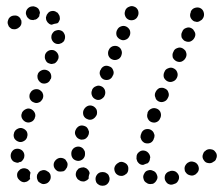

<svg xmlns="http://www.w3.org/2000/svg" viewBox="-20 -588 732 630"><path d="M336 11Q341 3 339 -6Q338 -10 336 -14Q333 -18 329 -20Q325 -23 321 -23Q317 -24 312 -23H311Q302 -21 297 -13Q292 -5 294 4Q295 9 297 12Q300 16 304 18Q308 21 312 21Q316 22 321 21H322Q331 19 336 11ZM564 6Q569 -2 567 -11Q564 -20 556 -25Q548 -29 539 -27L537 -26Q528 -24 523 -16Q519 -8 521 1Q522 5 525 9Q527 12 531 15Q535 17 540 18Q544 18 548 17L550 16Q560 14 564 6ZM473 16Q477 16 482 15Q486 13 489 10Q492 7 494 3Q499 -5 495 -14Q492 -23 484 -27Q484 -27 483 -27Q475 -32 466 -29Q457 -27 453 -18Q448 -10 451 -1Q453 8 461 12Q463 13 464 14Q468 16 473 16ZM145 1Q148 -7 145 -16Q143 -20 140 -23Q136 -26 132 -28Q128 -30 124 -30Q119 -30 115 -28H114Q110 -26 107 -23Q104 -19 102 -15Q101 -11 101 -7Q101 -2 103 2Q104 6 107 9Q111 12 115 14Q119 16 123 16Q128 16 132 14H133Q141 10 145 1ZM68 8Q64 9 60 10Q55 10 51 8Q47 6 44 3Q43 3 43 2Q36 -4 36 -14Q36 -23 43 -29Q46 -33 50 -34Q54 -36 59 -36Q63 -36 68 -34Q72 -33 75 -29Q75 -29 75 -29Q77 -27 78 -25Q80 -23 80 -21Q78 -14 78 -6Q78 -3 79 -1Q78 0 77 1Q76 2 75 3Q72 6 68 8ZM258 7Q254 8 249 7Q245 7 241 4Q237 2 234 -1Q234 -2 233 -3Q230 -7 229 -11Q228 -16 229 -20Q230 -25 232 -28Q235 -32 238 -35Q242 -37 246 -38Q251 -39 255 -39Q259 -38 263 -36Q267 -33 270 -30Q270 -29 270 -29Q272 -27 273 -24Q274 -22 274 -19Q272 -14 271 -8Q271 -5 271 -2Q270 -1 269 0Q267 2 266 3Q262 5 258 7ZM401 -33Q402 -42 396 -49Q393 -52 389 -54Q385 -56 380 -57Q376 -57 372 -56Q368 -54 364 -51L363 -50Q356 -44 355 -35Q355 -25 361 -18Q364 -15 368 -13Q372 -11 376 -11Q381 -10 385 -12Q389 -13 392 -16L394 -17Q401 -23 401 -33ZM628 -22Q631 -26 632 -30Q633 -35 632 -39Q631 -44 629 -47Q624 -55 615 -57Q606 -60 598 -55L596 -54Q592 -51 590 -48Q587 -44 586 -40Q585 -35 586 -31Q586 -26 589 -23Q594 -15 603 -13Q612 -10 620 -15L622 -16Q625 -19 628 -22ZM201 -43Q203 -50 200 -56Q198 -59 196 -62Q196 -63 196 -63Q195 -63 195 -64Q188 -70 179 -70Q170 -70 163 -63Q156 -56 156 -47Q156 -38 163 -31Q166 -28 170 -26Q174 -25 179 -25Q183 -25 188 -26Q192 -28 195 -31V-32Q200 -37 201 -43ZM440 -49Q436 -51 433 -55Q430 -58 429 -63Q427 -67 428 -71V-73Q428 -83 436 -89Q443 -95 452 -94Q461 -93 467 -86Q473 -79 473 -70L472 -68Q472 -63 470 -59Q468 -55 464 -52Q462 -51 460 -51Q455 -49 450 -47Q450 -47 449 -47Q449 -47 448 -47Q444 -47 440 -49ZM688 -64Q690 -68 691 -72Q692 -77 691 -81Q690 -86 687 -89Q682 -97 673 -98Q664 -100 656 -95L654 -93Q650 -91 648 -87Q646 -83 645 -79Q644 -74 645 -70Q646 -66 649 -62Q654 -54 663 -53Q673 -51 680 -57L682 -58Q686 -60 688 -64ZM29 -56Q25 -57 22 -60Q19 -63 17 -67Q15 -72 15 -76V-77Q15 -86 21 -93Q27 -100 37 -100Q46 -100 53 -94Q60 -87 60 -78V-77Q60 -71 57 -66Q54 -61 49 -57Q45 -57 41 -55Q41 -55 40 -54Q39 -54 39 -54Q39 -54 38 -54Q34 -54 29 -56ZM220 -67Q226 -61 236 -60Q245 -60 252 -66Q259 -73 259 -82V-84Q259 -88 258 -92Q256 -96 253 -100Q250 -103 246 -105Q242 -107 237 -107Q228 -107 221 -101Q214 -94 214 -85V-83Q214 -74 220 -67ZM441 -137Q442 -133 444 -129Q446 -125 450 -122Q453 -119 458 -118Q467 -116 475 -120Q483 -125 485 -134L486 -136Q487 -140 487 -145Q486 -149 484 -153Q482 -157 478 -160Q474 -163 470 -164Q461 -166 453 -162Q445 -157 443 -148L442 -146Q441 -142 441 -137ZM27 -134Q32 -126 41 -123Q49 -120 58 -125Q66 -129 69 -138V-139Q72 -147 68 -156Q63 -164 54 -167Q46 -170 37 -165Q29 -161 26 -152V-151Q23 -143 27 -134ZM229 -142Q233 -134 242 -131Q246 -129 250 -130Q255 -130 259 -132Q263 -134 266 -138Q269 -141 270 -145L271 -147Q272 -151 272 -156Q271 -160 269 -164Q267 -168 264 -171Q260 -174 256 -175Q247 -178 239 -174Q231 -169 228 -161L227 -159Q224 -150 229 -142ZM465 -199Q469 -190 478 -187Q487 -184 495 -188Q503 -192 506 -201L507 -203Q510 -212 506 -221Q502 -229 493 -232Q484 -235 476 -231Q467 -227 464 -218V-216Q461 -207 465 -199ZM50 -209Q50 -204 52 -200Q54 -196 57 -193Q60 -190 64 -188Q73 -184 82 -188Q90 -191 94 -200V-201Q96 -205 96 -209Q96 -214 94 -218Q92 -222 89 -225Q86 -228 82 -230Q73 -234 65 -230Q56 -226 52 -218V-217Q50 -213 50 -209ZM254 -209Q258 -200 267 -197Q271 -195 275 -195Q280 -195 284 -197Q288 -199 291 -202Q294 -205 296 -209L297 -210Q300 -219 297 -228Q293 -236 285 -240Q280 -242 276 -242Q271 -242 267 -240Q263 -238 260 -235Q257 -232 255 -228L254 -226Q251 -218 254 -209ZM78 -264Q82 -255 91 -252Q95 -250 99 -250Q104 -250 108 -252Q112 -253 115 -257Q118 -260 120 -264Q122 -269 122 -273Q122 -278 120 -282Q119 -286 115 -289Q112 -292 108 -294Q100 -297 91 -294Q82 -290 79 -282L78 -281Q75 -272 78 -264ZM488 -276Q488 -272 490 -268Q491 -263 494 -260Q497 -257 501 -255Q510 -251 519 -255Q527 -258 531 -267L532 -269Q534 -273 534 -277Q534 -282 532 -286Q531 -290 528 -293Q525 -296 520 -298Q516 -300 512 -300Q507 -300 503 -299Q499 -297 496 -294Q493 -291 491 -287L490 -285Q488 -281 488 -276ZM282 -274Q285 -266 294 -262Q298 -260 302 -260Q307 -260 311 -262Q315 -264 318 -267Q322 -270 323 -274L324 -276Q327 -284 324 -293Q320 -302 312 -305Q303 -309 295 -305Q286 -302 282 -293V-292Q278 -283 282 -274ZM103 -335Q103 -331 105 -327Q107 -323 110 -320Q113 -317 117 -315Q126 -312 135 -316Q143 -320 146 -329H147Q150 -338 146 -347Q142 -355 133 -358Q124 -361 116 -357Q107 -353 104 -345V-344Q102 -340 103 -335ZM518 -333Q522 -325 530 -321Q539 -317 548 -321Q556 -324 560 -332L561 -334Q565 -343 561 -352Q558 -360 549 -364Q541 -368 532 -364Q523 -361 520 -353L519 -351Q515 -342 518 -333ZM309 -358V-357Q305 -348 309 -340Q312 -331 321 -327Q330 -324 338 -327Q347 -331 350 -340L351 -341Q355 -350 351 -358Q348 -367 339 -370Q330 -374 322 -371Q313 -367 310 -358ZM127 -400Q127 -396 129 -392Q131 -387 134 -384Q137 -381 141 -380Q146 -378 150 -378Q155 -379 159 -380Q163 -382 166 -386Q169 -389 170 -393L171 -394Q174 -403 170 -411Q166 -419 157 -423Q153 -424 149 -424Q144 -424 140 -422Q136 -420 133 -417Q130 -414 128 -409Q127 -405 127 -400ZM546 -408Q546 -403 547 -399Q549 -395 552 -392Q555 -389 559 -387Q568 -383 576 -386Q585 -390 589 -398L590 -400Q592 -404 592 -409Q592 -413 590 -418Q589 -422 585 -425Q582 -428 578 -430Q570 -434 561 -430Q552 -427 549 -418L548 -416Q546 -412 546 -408ZM336 -405Q340 -396 348 -393Q357 -389 366 -393Q374 -396 378 -405V-406Q382 -415 378 -424Q375 -432 366 -436Q358 -439 349 -436Q340 -432 337 -424L336 -422Q333 -414 336 -405ZM152 -454Q157 -446 166 -444Q171 -443 175 -444Q179 -445 183 -447Q187 -450 190 -453Q192 -457 193 -461V-462Q195 -471 190 -479Q186 -487 176 -489Q172 -490 168 -489Q163 -488 159 -486Q156 -484 153 -480Q150 -476 149 -472V-471Q147 -462 152 -454ZM575 -474Q575 -469 576 -465Q578 -461 581 -458Q584 -454 588 -453Q597 -449 605 -452Q614 -456 618 -464L619 -466Q621 -470 621 -475Q621 -479 619 -483Q617 -487 614 -491Q611 -494 607 -496Q599 -500 590 -496Q581 -493 578 -484L577 -482Q575 -478 575 -474ZM363 -470Q367 -462 376 -458Q384 -454 393 -458Q401 -461 405 -470L406 -472Q409 -480 406 -489Q402 -497 394 -501Q385 -505 376 -501Q368 -498 364 -489L363 -487Q360 -479 363 -470ZM50 -509Q51 -515 50 -521Q49 -522 48 -524Q47 -526 46 -529Q45 -529 45 -530Q44 -530 44 -531Q37 -538 28 -537Q18 -537 12 -531L11 -530Q8 -527 7 -523Q5 -519 5 -514Q5 -510 7 -506Q8 -501 12 -498Q15 -495 19 -493Q23 -492 28 -492Q32 -492 36 -494Q40 -495 43 -499H44Q48 -503 50 -509ZM140 -511 139 -512Q136 -514 134 -518Q131 -522 131 -527Q130 -531 132 -535Q133 -540 136 -543Q141 -551 151 -552Q160 -553 167 -547H168Q171 -544 173 -540Q176 -536 176 -532Q177 -527 176 -523Q174 -519 172 -515Q171 -514 170 -513Q169 -513 169 -512Q167 -512 165 -511Q157 -510 150 -507Q147 -507 145 -508Q142 -509 140 -511ZM605 -531Q609 -522 617 -518Q621 -517 626 -516Q630 -516 634 -518Q638 -520 642 -523Q645 -526 647 -530L648 -532Q651 -540 648 -549Q645 -558 636 -562Q628 -565 619 -562Q610 -559 606 -550V-548Q602 -539 605 -531ZM391 -535Q394 -527 403 -523Q411 -520 420 -523Q429 -527 432 -535L433 -537Q436 -545 433 -554Q429 -563 421 -566Q412 -570 404 -566Q395 -563 391 -554V-553Q387 -544 391 -535ZM91 -523 90 -522Q86 -522 81 -523Q77 -524 74 -527Q70 -530 68 -534Q66 -538 65 -542Q64 -552 70 -559Q76 -566 85 -567H86Q90 -568 95 -566Q99 -565 103 -562Q106 -560 108 -556Q110 -552 111 -547Q111 -547 111 -546Q111 -545 111 -545Q110 -543 110 -542Q109 -539 109 -535Q106 -530 101 -526Q97 -523 91 -523Z"/></svg>

Font: FRB American Cursive Guidelines Dotted Extrabold
Style: Bold Italic
Weight: 800
Italic angle: -25°
Version: Version 2.0;Modular Font Editor K font №1